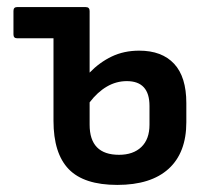

<svg xmlns="http://www.w3.org/2000/svg" viewBox="-20 -511 592 542"><path d="M311 11Q217 11 174 -33.5Q131 -78 131 -170V-403H28Q18 -403 18 -414V-480Q18 -491 28 -491H222Q233 -491 233 -480V-306Q261 -335 295.5 -351.5Q330 -368 373 -368Q437 -368 471.5 -331Q506 -294 506 -220V-166Q506 -80 456 -34.5Q406 11 311 11ZM233 -159Q233 -74 316 -74Q356 -74 379 -96Q402 -118 402 -159V-212Q402 -282 338 -282Q308 -282 281.5 -266.5Q255 -251 233 -222Z"/></svg>

Font: Sofia Sans Extra Cond
Style: Bold
Weight: 700
Width: 1
Designer: Botio Nikoltchev, Ani Petrova
Foundry: lettersoup
Version: Version 4.100; ttfautohint (v1.8.3)